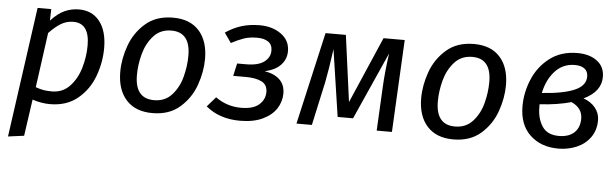

<svg xmlns="http://www.w3.org/2000/svg" viewBox="-48 -708 3504 1092"><g transform="rotate(5 1704.0 -161.5)"><path d="M128 -527H206L204 -461Q243 -504 282 -521.5Q321 -539 364 -539Q439 -539 482 -484.5Q525 -430 525 -332Q525 -251 496 -172Q467 -93 404 -40.5Q341 12 245 12Q196 12 145 -5L115 204L24 216ZM430 -339Q430 -466 338 -466Q299 -466 266.5 -446Q234 -426 200 -390L157 -77Q182 -68 202 -64.5Q222 -61 250 -61Q311 -61 351.5 -103.5Q392 -146 411 -210Q430 -274 430 -339Z M628 -206Q628 -280 655.5 -356.5Q683 -433 744 -486Q805 -539 901 -539Q998 -539 1050 -481Q1102 -423 1102 -321Q1102 -248 1075 -171.5Q1048 -95 987 -41.5Q926 12 830 12Q733 12 680.5 -46Q628 -104 628 -206ZM1006 -331Q1006 -465 898 -465Q835 -465 796 -421.5Q757 -378 740.5 -316.5Q724 -255 724 -196Q724 -62 833 -62Q896 -62 935 -105.5Q974 -149 990 -210.5Q1006 -272 1006 -331Z M1568 -406Q1568 -360 1537 -327Q1506 -294 1446 -281Q1502 -272 1532.5 -242.5Q1563 -213 1563 -163Q1563 -118 1537.5 -78Q1512 -38 1459.5 -13Q1407 12 1330 12Q1213 12 1135 -53L1184 -109Q1249 -62 1330 -62Q1399 -62 1432.5 -91.5Q1466 -121 1466 -164Q1466 -205 1433 -222Q1400 -239 1341 -239H1270L1286 -311H1337Q1406 -311 1440 -336.5Q1474 -362 1474 -401Q1474 -435 1450.5 -451Q1427 -467 1387 -467Q1344 -467 1312 -456Q1280 -445 1240 -424L1201 -480Q1245 -510 1292 -524.5Q1339 -539 1396 -539Q1468 -539 1518 -503Q1568 -467 1568 -406Z M2197 0H2110L2123 -252Q2127 -335 2142 -443L1970 -58H1882L1825 -440Q1808 -316 1794 -247L1740 0H1652L1772 -527H1888L1939 -148L2103 -527H2224Z M2346 -206Q2346 -280 2373.5 -356.5Q2401 -433 2462 -486Q2523 -539 2619 -539Q2716 -539 2768 -481Q2820 -423 2820 -321Q2820 -248 2793 -171.5Q2766 -95 2705 -41.5Q2644 12 2548 12Q2451 12 2398.5 -46Q2346 -104 2346 -206ZM2724 -331Q2724 -465 2616 -465Q2553 -465 2514 -421.5Q2475 -378 2458.5 -316.5Q2442 -255 2442 -196Q2442 -62 2551 -62Q2614 -62 2653 -105.5Q2692 -149 2708 -210.5Q2724 -272 2724 -331Z M3365 -416Q3365 -332 3266 -285Q3309 -270 3334 -239Q3359 -208 3359 -168Q3359 -111 3329.5 -70Q3300 -29 3251.5 -8.5Q3203 12 3148 12Q3048 12 2986 -46.5Q2924 -105 2924 -211Q2924 -289 2955.5 -364.5Q2987 -440 3051.5 -489.5Q3116 -539 3210 -539Q3279 -539 3322 -506.5Q3365 -474 3365 -416ZM3027 -295Q3148 -303 3212 -330.5Q3276 -358 3276 -410Q3276 -440 3256 -455Q3236 -470 3201 -470Q3133 -470 3088 -421Q3043 -372 3027 -295ZM3020 -230V-213Q3020 -149 3049 -104.5Q3078 -60 3144 -60Q3201 -60 3232 -89Q3263 -118 3263 -169Q3263 -229 3200 -258Q3122 -236 3020 -230Z"/></g></svg>

Font: FiraGO
Style: Italic
Weight: 400
Italic angle: -8°
Designer: bBox Type GmbH
Foundry: bBox Type GmbH
Version: Version 1.001